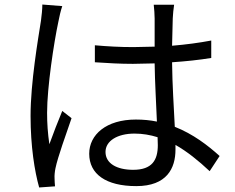

<svg xmlns="http://www.w3.org/2000/svg" viewBox="-20 -791 1040 848"><path d="M255 -764 167 -771C167 -750 164 -723 161 -700C148 -617 115 -426 115 -279C115 -144 133 -34 153 37L223 32C222 21 221 7 221 -3C220 -15 222 -34 225 -48C235 -97 272 -199 296 -269L255 -301C238 -260 214 -199 198 -154C191 -203 188 -245 188 -293C188 -405 218 -603 238 -696C241 -714 249 -747 255 -764ZM676 -185 677 -150C677 -84 652 -41 568 -41C496 -41 446 -69 446 -120C446 -169 499 -201 574 -201C610 -201 644 -195 676 -185ZM749 -770H659C661 -753 663 -726 663 -709V-585L569 -583C509 -583 456 -586 399 -591V-516C458 -512 510 -509 567 -509L663 -511C664 -429 670 -331 673 -254C644 -260 613 -263 580 -263C449 -263 374 -196 374 -112C374 -22 448 31 582 31C717 31 755 -48 755 -130V-151C806 -122 856 -82 906 -35L950 -102C898 -149 833 -199 752 -231C748 -315 741 -415 740 -516C800 -520 858 -526 913 -535V-612C860 -602 801 -594 740 -589C741 -636 742 -683 743 -710C744 -730 746 -750 749 -770Z"/></svg>

Font: Noto Sans CJK SC
Style: Regular
Weight: 400
Designer: Ryoko NISHIZUKA 西塚涼子 (kana, bopomofo & ideographs); Paul D. Hunt (Latin, Greek & Cyrillic); Sandoll Communications 산돌커뮤니
Foundry: Adobe
Version: Version 2.004;hotconv 1.0.118;makeotfexe 2.5.65603